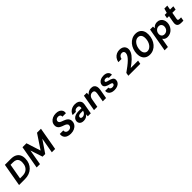

<svg xmlns="http://www.w3.org/2000/svg" viewBox="639 -3010 5527 5527"><g transform="rotate(-45 3402.5 -246.0)"><path d="M24 0 147 -700H387Q494 -700 562 -664Q630 -628 662 -563Q694 -498 692 -408Q691 -318 660 -243Q629 -168 573 -113.5Q517 -59 439 -29.5Q361 0 264 0ZM180 -116H277Q366 -116 426.5 -150.5Q487 -185 519.5 -248.5Q552 -312 553 -398Q554 -461 534 -502.5Q514 -544 471 -564.5Q428 -585 360 -585H263Z M740 0 864 -700H1025L1165 -264L1455 -700H1616L1493 0H1358L1441 -471L1188 -99H1081L958 -471L876 0Z M2126 12Q2050 12 1994 -14Q1938 -40 1910.5 -89.5Q1883 -139 1894 -211H2037Q2032 -178 2044 -153Q2056 -128 2082 -114.5Q2108 -101 2143 -101Q2179 -101 2205.5 -113.5Q2232 -126 2246.5 -148.5Q2261 -171 2261 -201Q2262 -222 2253 -237Q2244 -252 2228 -264Q2212 -276 2191.5 -285Q2171 -294 2146.5 -302.5Q2122 -311 2097 -320Q2029 -344 1993.5 -386.5Q1958 -429 1959 -488Q1960 -556 1995.5 -606Q2031 -656 2092.5 -684Q2154 -712 2232 -712Q2301 -712 2351 -688.5Q2401 -665 2426 -619.5Q2451 -574 2442 -509H2298Q2302 -536 2291.5 -556.5Q2281 -577 2259.5 -587.5Q2238 -598 2209 -598Q2178 -598 2154.5 -587Q2131 -576 2118 -556.5Q2105 -537 2104 -511Q2104 -493 2111 -479.5Q2118 -466 2131.5 -456Q2145 -446 2163 -437Q2181 -428 2203 -420.5Q2225 -413 2248 -404Q2282 -392 2311 -375.5Q2340 -359 2362 -336.5Q2384 -314 2396.5 -284.5Q2409 -255 2408 -218Q2407 -149 2370.5 -97.5Q2334 -46 2270.5 -17Q2207 12 2126 12Z M2652 12Q2595 12 2559.5 -6Q2524 -24 2507 -54.5Q2490 -85 2490 -122Q2491 -175 2521.5 -213Q2552 -251 2607 -272Q2662 -293 2736 -293H2860Q2867 -330 2860.5 -354Q2854 -378 2835 -389.5Q2816 -401 2782 -401Q2745 -401 2714.5 -384Q2684 -367 2671 -333H2540Q2555 -388 2592.5 -427.5Q2630 -467 2684 -489Q2738 -511 2802 -511Q2873 -511 2920.5 -487Q2968 -463 2988.5 -417.5Q3009 -372 2998 -308L2944 0H2824L2827 -75Q2813 -56 2795 -40Q2777 -24 2755 -12.5Q2733 -1 2707.5 5.5Q2682 12 2652 12ZM2702 -92Q2728 -92 2751 -101.5Q2774 -111 2792 -127Q2810 -143 2822 -164.5Q2834 -186 2839 -210L2840 -211H2737Q2706 -211 2683.5 -202.5Q2661 -194 2649 -178Q2637 -162 2637 -141Q2636 -117 2654 -104.5Q2672 -92 2702 -92Z M3075 0 3163 -499H3281L3280 -420Q3310 -461 3356.5 -486Q3403 -511 3461 -511Q3526 -511 3564 -483Q3602 -455 3615 -404Q3628 -353 3616 -283L3566 0H3432L3479 -271Q3489 -331 3471 -364Q3453 -397 3397 -397Q3364 -397 3335 -381.5Q3306 -366 3285.5 -336.5Q3265 -307 3257 -264L3210 0Z M3900 12Q3831 12 3783 -11Q3735 -34 3711.5 -74.5Q3688 -115 3693 -165H3827Q3826 -143 3836.5 -126Q3847 -109 3867 -99.5Q3887 -90 3917 -90Q3944 -90 3963 -98Q3982 -106 3992 -120Q4002 -134 4003 -151Q4003 -167 3992.5 -177.5Q3982 -188 3962.5 -194.5Q3943 -201 3917 -206Q3884 -214 3853 -225Q3822 -236 3797 -252Q3772 -268 3757.5 -290.5Q3743 -313 3744 -345Q3745 -393 3774 -430.5Q3803 -468 3854 -489.5Q3905 -511 3970 -511Q4061 -511 4112 -469Q4163 -427 4161 -355H4032Q4030 -380 4009.5 -394Q3989 -408 3955 -408Q3921 -408 3899 -394Q3877 -380 3877 -358Q3877 -344 3888.5 -334.5Q3900 -325 3921 -318Q3942 -311 3971 -304Q4009 -295 4040 -284.5Q4071 -274 4094 -258.5Q4117 -243 4129 -220.5Q4141 -198 4140 -166Q4139 -112 4108 -71.5Q4077 -31 4023 -9.5Q3969 12 3900 12Z M4473 0 4490 -99Q4575 -159 4647 -214.5Q4719 -270 4772 -321.5Q4825 -373 4854.5 -421Q4884 -469 4885 -514Q4886 -537 4877.5 -556Q4869 -575 4851 -586.5Q4833 -598 4802 -598Q4768 -598 4742 -582Q4716 -566 4699 -539.5Q4682 -513 4677 -480H4546Q4562 -556 4601 -607.5Q4640 -659 4696.5 -685.5Q4753 -712 4818 -712Q4884 -712 4930 -689Q4976 -666 5000 -625Q5024 -584 5023 -531Q5022 -483 5003 -438Q4984 -393 4951 -350Q4918 -307 4875 -266Q4832 -225 4782 -186Q4732 -147 4680 -110H4979L4959 0Z M5348 12Q5265 12 5207 -23Q5149 -58 5119.5 -122Q5090 -186 5091 -270Q5093 -364 5122 -444Q5151 -524 5202 -584.5Q5253 -645 5321.5 -678.5Q5390 -712 5469 -712Q5553 -712 5610.5 -677Q5668 -642 5697.5 -578Q5727 -514 5725 -430Q5724 -336 5695 -255.5Q5666 -175 5615 -115Q5564 -55 5495.5 -21.5Q5427 12 5348 12ZM5366 -109Q5411 -109 5450.5 -133Q5490 -157 5520 -198.5Q5550 -240 5567.5 -295Q5585 -350 5586 -413Q5587 -469 5571.5 -508.5Q5556 -548 5525 -569Q5494 -590 5451 -590Q5406 -590 5367 -566.5Q5328 -543 5297.5 -501.5Q5267 -460 5249.5 -405Q5232 -350 5231 -287Q5230 -231 5246 -191.5Q5262 -152 5293 -130.5Q5324 -109 5366 -109Z M5729 220 5856 -499H5976L5978 -430Q5998 -454 6023.5 -472.5Q6049 -491 6080.5 -501Q6112 -511 6150 -511Q6212 -511 6257.5 -482Q6303 -453 6327.5 -403Q6352 -353 6351 -290Q6350 -228 6327.5 -173Q6305 -118 6266 -76.5Q6227 -35 6175.5 -11.5Q6124 12 6064 12Q6028 12 5998.5 2Q5969 -8 5948 -26Q5927 -44 5914 -66L5864 220ZM6055 -106Q6099 -106 6134 -127Q6169 -148 6189.5 -185.5Q6210 -223 6211 -270Q6212 -305 6198 -333Q6184 -361 6158.5 -377Q6133 -393 6097 -393Q6053 -393 6018 -371Q5983 -349 5962 -311.5Q5941 -274 5940 -226Q5940 -191 5954 -163.5Q5968 -136 5994 -121Q6020 -106 6055 -106Z M6625 0Q6565 0 6528.5 -19.5Q6492 -39 6479.5 -78.5Q6467 -118 6478 -177L6515 -386H6433L6453 -499H6535L6574 -635H6694L6670 -499H6803L6783 -386H6650L6613 -176Q6607 -141 6621 -128Q6635 -115 6667 -115H6736L6715 0Z"/></g></svg>

Font: DM Sans 20pt
Style: Bold Italic
Weight: 700
Italic angle: -10°
Version: Version 4.004;gftools[0.9.30]